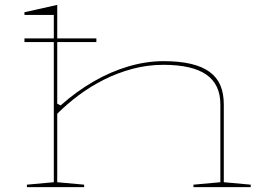

<svg xmlns="http://www.w3.org/2000/svg" viewBox="-20 -765 1095 785"><path d="M80 -608H374V-593H80ZM1005 -10V0H771V-10L881 -20V-338Q881 -420 823.5 -460Q766 -500 648 -500Q583 -500 521.5 -483.5Q460 -467 404.5 -439Q349 -411 301 -375Q253 -339 214 -300V-20L324 -10V0H90V-10L200 -20V-704H80V-715L214 -745V-341L228 -334Q292 -391 362 -431.5Q432 -472 505 -493.5Q578 -515 648 -515Q713 -515 760 -504Q807 -493 837 -471Q867 -449 881 -416Q895 -383 895 -338V-20Z"/></svg>

Font: Kalnia Expanded Thin
Style: Regular
Weight: 250
Width: 7
Designer: Frida Medrano
Foundry: Frida Medrano
Version: Version 1.105